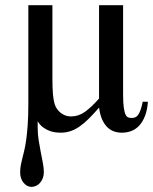

<svg xmlns="http://www.w3.org/2000/svg" viewBox="-20 -502 593 744"><path d="M553.2 -107.9Q550.8 -75.7 542 -53Q533.2 -30.3 519.8 -15.6Q506.3 -1 489 5.6Q471.7 12.2 452.1 12.2Q437 12.2 422.9 7.6Q408.7 2.9 396.7 -8.3Q384.8 -19.5 376.2 -38.1Q367.7 -56.6 363.8 -85Q342.3 -60.1 324 -42Q305.7 -23.9 288.1 -11.7Q270.5 0.5 252.7 6.3Q234.9 12.2 214.8 12.2Q209.5 12.2 198.2 11.2Q187 10.3 174.1 5.9Q161.1 1.5 148.2 -7.6Q135.3 -16.6 126 -32.2V-7.8Q126 16.1 129.6 40.3Q133.3 64.5 137.9 87.2Q142.6 109.9 146.2 129.9Q149.9 149.9 149.9 165Q149.9 177.7 146 188Q142.1 198.2 135.5 206.1Q128.9 213.9 120.1 218Q111.3 222.2 102.1 222.2Q93.3 222.2 85.4 218Q77.6 213.9 71.5 206.5Q65.4 199.2 61.8 189.2Q58.1 179.2 58.1 167Q58.1 151.4 60.5 138.7Q63 126 66.4 112.1Q69.8 98.1 74 81.3Q78.1 64.5 81.5 39.8Q85 15.1 87.4 -19Q89.8 -53.2 89.8 -101.1V-481.9H183.1V-196.8Q183.1 -159.2 185.3 -135.5Q187.5 -111.8 191.9 -98.1Q194.8 -88.9 200.7 -80.3Q206.5 -71.8 214.6 -65.2Q222.7 -58.6 232.9 -54.7Q243.2 -50.8 254.9 -50.8Q284.2 -50.8 309.1 -68.6Q334 -86.4 363.8 -120.1V-481.9H457V-137.2Q457 -103.5 459.7 -84.7Q462.4 -65.9 467 -57.1Q471.7 -48.3 477.8 -46.6Q483.9 -44.9 491.2 -44.9Q499 -44.9 505.1 -47.9Q511.2 -50.8 516.1 -58.1Q521 -65.4 525.1 -77.4Q529.3 -89.4 533.2 -107.9Z"/></svg>

Font: BabelStone Ogham Bound
Style: Regular
Weight: 400
Designer: Andrew West
Foundry: BabelStone
Version: Version 2.02 March 14, 2022